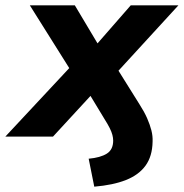

<svg xmlns="http://www.w3.org/2000/svg" viewBox="-61 -513 690 721"><path d="M293 188 272 83Q316 79 340 64Q364 49 364 15Q364 5 361 -6.5Q358 -18 351 -32Q344 -46 332 -65L263 -179L302 -178L138 0H-41L224 -284L225 -216L51 -493H220L319 -327H285L430 -493H609L356 -217L358 -289L463 -121Q481 -93 491.5 -69Q502 -45 507.5 -23.5Q513 -2 512 19Q511 74 485.5 109Q460 144 412 163Q364 182 293 188Z"/></svg>

Font: Nunito Sans 11pt ExtraBold
Style: Italic
Weight: 800
Italic angle: -9°
Version: Version 3.101;gftools[0.9.27]